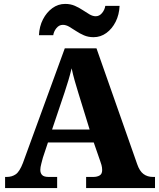

<svg xmlns="http://www.w3.org/2000/svg" viewBox="-20 -961 812 981"><path d="M6 0V-57H15Q41 -57 60.5 -70.5Q80 -84 97 -128L311 -714H473L681 -122Q693 -87 713 -72Q733 -57 761 -57H772V0H420V-57H457Q476 -57 489 -64.5Q502 -72 502 -92Q502 -105 498.5 -118Q495 -131 492 -138L459 -233H225L199 -155Q196 -143 191 -124.5Q186 -106 186 -93Q186 -76 195.5 -66.5Q205 -57 228 -57H272V0ZM246 -299H438L380 -487Q371 -516 362 -547.5Q353 -579 346 -612Q338 -579 329 -549Q320 -519 310 -489ZM458 -771Q431 -771 409 -780.5Q387 -790 368.5 -802.5Q350 -815 333.5 -824.5Q317 -834 301 -834Q282 -834 268.5 -817.5Q255 -801 252 -781H179Q181 -826 199.5 -862Q218 -898 247.5 -919.5Q277 -941 313 -941Q340 -941 362 -931.5Q384 -922 402.5 -909.5Q421 -897 437.5 -887.5Q454 -878 469 -878Q488 -878 501.5 -894.5Q515 -911 518 -931H591Q589 -886 571 -850Q553 -814 523.5 -792.5Q494 -771 458 -771Z"/></svg>

Font: Noto Serif Georgian ExtraBold
Style: Regular
Weight: 800
Designer: Monotype Design Team, Akaki Razmadze
Foundry: Google LLC
Version: Version 2.003; ttfautohint (v1.8.4.7-5d5b)